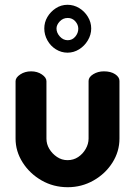

<svg xmlns="http://www.w3.org/2000/svg" viewBox="-20 -773 564 802"><path d="M263 9Q203 9 153.5 -19.5Q104 -48 74.5 -94.5Q45 -141 45 -194V-434Q45 -449 64.5 -462Q84 -475 110 -475Q136 -475 155 -462Q174 -449 174 -434V-194Q174 -171 186 -151Q198 -131 218 -117.5Q238 -104 262 -104Q287 -104 306.5 -117Q326 -130 338 -151Q350 -172 350 -194V-435Q350 -451 369.5 -463Q389 -475 414 -475Q443 -475 461 -463Q479 -451 479 -435V-194Q479 -140 449.5 -93.5Q420 -47 370.5 -19Q321 9 263 9ZM262 -553Q236 -553 213.5 -567Q191 -581 178 -604.5Q165 -628 165 -654Q165 -680 178 -702Q191 -724 213 -738.5Q235 -753 262 -753Q288 -753 310.5 -739.5Q333 -726 347 -703Q361 -680 361 -654Q361 -628 347 -604.5Q333 -581 310.5 -567Q288 -553 262 -553ZM263 -605Q282 -605 294.5 -620Q307 -635 307 -653Q307 -670 294.5 -684Q282 -698 263 -698Q243 -698 229.5 -683.5Q216 -669 216 -654Q216 -636 230 -620.5Q244 -605 263 -605Z"/></svg>

Font: Dosis ExtraLight
Style: Bold
Weight: 700
Version: Version 3.001; ttfautohint (v1.8.2)